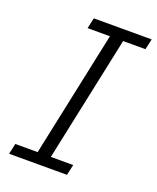

<svg xmlns="http://www.w3.org/2000/svg" viewBox="-131 -769 695 848"><g transform="rotate(20 217.0 -345.0)"><path d="M15 0 26 -50H131L256 -640H151L162 -690H434L423 -640H318L193 -50H298L287 0Z"/></g></svg>

Font: Radio Canada Light
Style: Italic
Weight: 300
Italic angle: -12°
Designer: Charles Daoud, Etienne Aubert Bonn, Alexandre Saumier Demers, Jacques Le Bailly
Foundry: Radio-Canada
Version: Version 2.104; ttfautohint (v1.8.4.7-5d5b);gftools[0.9.28.de